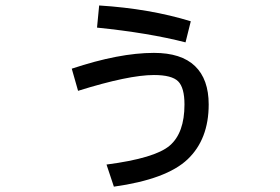

<svg xmlns="http://www.w3.org/2000/svg" viewBox="-20 -618 1040 712"><path d="M687.5 -539.1 668 -460.9Q531.2 -496.1 339.8 -515.6L347.7 -597.7Q535.2 -585.9 687.5 -539.1ZM402.3 74.2 375 -7.8Q554.7 -31.2 609.4 -78.1Q664.1 -125 664.1 -230.5Q664.1 -293 640.6 -316.4Q617.2 -339.8 550.8 -339.8Q457 -339.8 269.5 -281.2L246.1 -363.3Q421.9 -421.9 550.8 -421.9Q652.3 -421.9 703.1 -373Q753.9 -324.2 753.9 -230.5Q753.9 -101.6 675.8 -27.3Q597.7 46.9 402.3 74.2Z"/></svg>

Font: WenQuanYi Micro Hei Mono
Style: Regular
Weight: 400
Foundry: Ascender Corporation
Version: Version 0.2.0-beta